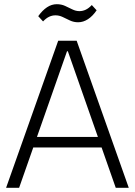

<svg xmlns="http://www.w3.org/2000/svg" viewBox="-20 -894 642 914"><path d="M257 -700H345L593 0H531L303 -650H299L71 0H9ZM125 -242H476V-192H125ZM162 -817Q182 -845 204 -859.5Q226 -874 250 -874Q272 -874 289.5 -866Q307 -858 324 -849.5Q341 -841 358 -841Q374 -841 388.5 -848Q403 -855 417 -870L440 -845Q421 -817 398.5 -802.5Q376 -788 352 -788Q331 -788 313 -796.5Q295 -805 278.5 -813Q262 -821 244 -821Q228 -821 213.5 -814Q199 -807 185 -792Z"/></svg>

Font: Pathway Extreme 8pt Thin
Style: Regular
Weight: 100
Version: Version 1.001;gftools[0.9.26]